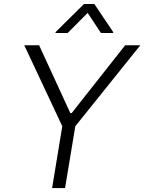

<svg xmlns="http://www.w3.org/2000/svg" viewBox="-20 -958 735 978"><path d="M324.6 -789.8 426.5 -892.4 494.3 -789.8H556.1L556.8 -794.4L460.6 -937.5H407.7L263.1 -794.4L262.8 -789.8ZM103.7 -727.3 297.2 -315 245.4 0H311.4L363.6 -315L694.6 -727.3H617.5L345.2 -382.1H338.1L179.3 -727.3Z"/></svg>

Font: TID UI Light
Style: Italic
Weight: 300
Italic angle: -9.39999°
Designer: The TID Project Authors
Foundry: Bakken & Bæck
Version: Version 1.001;hotconv 1.0.109;makeotfexe 2.5.65596